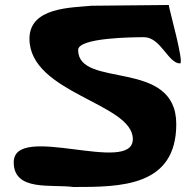

<svg xmlns="http://www.w3.org/2000/svg" viewBox="-20 -749 779 769"><path d="M656 -729 347 -726C267.1 -718 98 -720.8 98 -594C98 -375 512 -336.3 512 -192C512 -46.5 35 -260.3 35 -99C35 19.3 187.4 -12 274 0C463.4 0 686 -1 686 -252C686 -517.6 293 -391.5 293 -549C293 -598.4 514.3 -600 557 -600C623.6 -600 653.7 -495 701 -495C719.1 -495 656 -716.5 656 -729Z"/></svg>

Font: Rocketfuel
Style: Regular
Weight: 400
Designer: Mew Too
Foundry: Cannot Into Space Fonts.
Version: Version 0.27